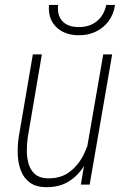

<svg xmlns="http://www.w3.org/2000/svg" viewBox="-20 -749 508 779"><path d="M328.6 -123 398.9 -528.3H435.1L343.8 0H308.1ZM350.1 -212.4 369.6 -212.9Q362.3 -172.4 348.1 -132.3Q334 -92.3 310.3 -60.1Q286.6 -27.8 251.5 -8.5Q216.3 10.7 168 10.3Q126 10.3 100.8 -8.5Q75.7 -27.3 64.5 -57.4Q53.2 -87.4 52 -122.3Q50.8 -157.2 55.7 -191.4L113.3 -528.3H149.9L92.3 -189.9Q88.9 -165 88.9 -136.7Q88.9 -108.4 96.4 -83.3Q104 -58.1 122.3 -42.2Q140.6 -26.4 172.9 -25.4Q227.1 -24.4 262.9 -52Q298.8 -79.6 319.8 -122.3Q340.8 -165 350.1 -212.4ZM411.1 -729H446.8Q440.9 -690.4 420.2 -662.8Q399.4 -635.3 368.4 -620.4Q337.4 -605.5 298.3 -606Q241.7 -606.4 208 -639.4Q174.3 -672.4 178.7 -729H215.8Q211.4 -685.5 233.9 -662.4Q256.3 -639.2 298.8 -639.2Q342.8 -638.7 372.3 -662.4Q401.9 -686 411.1 -729Z"/></svg>

Font: Roboto Condensed ExtraLight
Style: Italic
Weight: 250
Italic angle: -12°
Designer: Christian Robertson
Foundry: Google
Version: Version 3.008; 2023